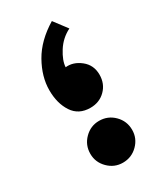

<svg xmlns="http://www.w3.org/2000/svg" viewBox="-130 -519 476 569"><g transform="rotate(-30 108.0 -234.5)"><path d="M180 -424Q150 -409 132 -380.5Q114 -352 113 -330Q140 -333 164.5 -313.5Q189 -294 189 -261Q189 -230 168.5 -209.5Q148 -189 117 -189Q77 -189 57 -219.5Q37 -250 37 -295Q37 -341 63.5 -388Q90 -435 146 -469ZM119 0Q90 0 69 -21Q48 -42 48 -71Q48 -101 69 -122Q90 -143 119 -143Q149 -143 170 -122Q191 -101 191 -71Q191 -42 170 -21Q149 0 119 0Z"/></g></svg>

Font: Reem Kufi SemiBold
Style: Regular
Weight: 600
Designer: Khaled Hosny
Version: Version 1.001